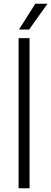

<svg xmlns="http://www.w3.org/2000/svg" viewBox="-20 -1013 276 1033"><path d="M80 0V-808H139V0ZM82 -854 170 -993H235.5L136.5 -854Z"/></svg>

Font: Encode Sans Condensed Thin Light
Style: Regular
Weight: 300
Version: Version 3.002